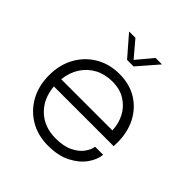

<svg xmlns="http://www.w3.org/2000/svg" viewBox="-199 -884 1039 1039"><g transform="rotate(45 321.0 -364.0)"><path d="M572.5 -166.5Q569.5 -127.5 541 -86.8Q512.5 -46 458.8 -18Q405 10 326 10Q249 10 189.2 -25Q129.5 -60 95.2 -121.8Q61 -183.5 61 -264Q61 -344.5 95.5 -406.5Q130 -468.5 190 -503.5Q250 -538.5 326.5 -538.5Q404.5 -538.5 461.5 -503Q518.5 -467.5 549.5 -406.8Q580.5 -346 580.5 -270.5Q580.5 -264.5 580.2 -254.2Q580 -244 579.5 -239.5H122.5Q130 -152 185.5 -99.5Q241 -47 328 -47Q389 -47 428.5 -66.5Q468 -86 488 -114Q508 -142 511 -166.5ZM327.5 -482.5Q271.5 -482.5 227.5 -459Q183.5 -435.5 156.2 -393.2Q129 -351 123 -295H514.5Q513 -345 490.8 -387.8Q468.5 -430.5 427.2 -456.5Q386 -482.5 327.5 -482.5ZM200 -737.5H248.5L326 -646L402.5 -737.5H452L351 -621H301Z"/></g></svg>

Font: Epilogue Light
Style: Regular
Weight: 300
Designer: Tyler Finck
Foundry: Etcetera Type Co
Version: Version 2.111; ttfautohint (v1.8.3)